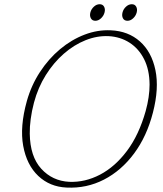

<svg xmlns="http://www.w3.org/2000/svg" viewBox="-20 -852 753 887"><path d="M492 -712Q572.5 -708.5 626.5 -660.5Q680.5 -612.5 698 -528.2Q715.5 -444 686.5 -332Q658.5 -222.5 599.5 -143Q540.5 -63.5 460.2 -22.2Q380 19 287.5 14.5Q210 11 156.8 -39.2Q103.5 -89.5 87.2 -178Q71 -266.5 104 -385Q124.5 -458 164.5 -519.2Q204.5 -580.5 257.5 -624.8Q310.5 -669 370.8 -692Q431 -715 492 -712ZM300 -12Q373 -9 442.2 -45.2Q511.5 -81.5 566.8 -155.2Q622 -229 653 -339Q671 -404 671 -461.5Q670.5 -529.5 645.8 -578.5Q621 -627.5 578.5 -654.8Q536 -682 482 -685Q428.5 -687.5 375.2 -666.2Q322 -645 274.8 -603.8Q227.5 -562.5 191.5 -505Q155.5 -447.5 137 -378Q126.5 -338 121.8 -302Q117 -266 117.5 -234.5Q119 -129 170.5 -72.5Q222 -16 300 -12ZM420.5 -756Q406 -756 399.8 -767.5Q393.5 -779 397.5 -794.5Q401.5 -810 413.8 -821.2Q426 -832.5 440.5 -832.5Q454.5 -832.5 460.8 -821.2Q467 -810 463 -794.5Q459 -779 446.8 -767.5Q434.5 -756 420.5 -756ZM569 -756Q554 -756 548 -767.5Q542 -779 546 -794.5Q550 -810 562.2 -821.2Q574.5 -832.5 589 -832.5Q603 -832.5 609.2 -821.2Q615.5 -810 611.5 -794.5Q607.5 -779 595.2 -767.5Q583 -756 569 -756Z"/></svg>

Font: Fraunces 72pt SuperSoft Thin
Style: Italic
Weight: 100
Italic angle: -16°
Version: Version 1.000;[b76b70a41]